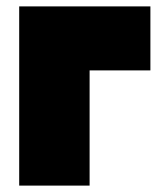

<svg xmlns="http://www.w3.org/2000/svg" viewBox="-20 -580 510 600"><path d="M40 0V-560H450V-360H260V0Z"/></svg>

Font: Tektur Black
Style: Regular
Weight: 900
Designer: Adam Jagosz
Foundry: Adam Jagosz
Version: Version 1.005;gftools[0.9.30]